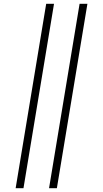

<svg xmlns="http://www.w3.org/2000/svg" viewBox="-20 -843 540 1006"><path d="M237 143 397 -823H438L278 143ZM62 143 222 -823H263L103 143Z"/></svg>

Font: Iosevka Curly Slab Extralight
Style: Italic
Weight: 200
Italic angle: -9°
Monospace: yes
Designer: Belleve Invis
Foundry: Belleve Invis
Version: Version 22.1.2; ttfautohint (v1.8.4)